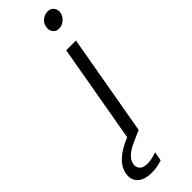

<svg xmlns="http://www.w3.org/2000/svg" viewBox="-367 -762 973 973"><g transform="rotate(-45 119.0 -276.0)"><path d="M229 -649Q208 -649 197.5 -662Q187 -675 187 -690Q187 -696 188 -701Q191 -723 209 -737.5Q227 -752 248 -752Q269 -752 280 -739Q291 -726 291 -710Q291 -705 290 -701Q286 -679 268 -664Q250 -649 229 -649ZM9 101Q8 106 8 111Q8 128 21 140Q34 152 62 152Q92 152 129 138L120 187Q82 200 46 200Q-2 200 -27.5 180Q-53 160 -53 127Q-53 118 -51 108Q-38 35 78 -14L83 -16L176 -546H246L150 0H148L85 28Q17 59 9 101Z"/></g></svg>

Font: Fz Poppins Light
Style: Italic
Weight: 300
Italic angle: -10°
Designer: Ninad Kale (Devanagari), Jonny Pinhorn (Latin)
Foundry: Indian Type Foundry
Version: Vit hóa bi Vntype.Com & FontZin.Com